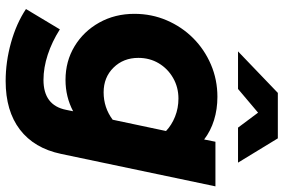

<svg xmlns="http://www.w3.org/2000/svg" viewBox="-182 -608 1004 680"><g transform="rotate(90 320.0 -268.0)"><path d="M267 214Q199 214 131 195Q63 176 12 142L84 22Q128 50 174 65Q220 80 263 80Q353 80 369 0L374 -25Q323 2 263 2Q197 2 144 -30Q91 -62 60 -117.5Q29 -173 29 -242Q29 -303 52 -356.5Q75 -410 115 -450Q155 -490 208.5 -513Q262 -536 323 -536Q367 -536 405.5 -524Q444 -512 474 -489L482 -529H640L525 18Q505 113 439 163.5Q373 214 267 214ZM307 -133Q361 -133 404 -165L444 -354Q423 -374 393 -386Q363 -398 329 -398Q289 -398 256 -379Q223 -360 204 -328Q185 -296 185 -256Q185 -203 219.5 -168Q254 -133 307 -133ZM162 -609 309 -750H470L556 -609H432L379 -680L295 -609Z"/></g></svg>

Font: Red Hat Display Black
Style: Italic
Weight: 900
Italic angle: -12°
Designer: Pentagram, MCKL
Foundry: Pentagram, MCKL
Version: Version 1.023; ttfautohint (v1.8.3)